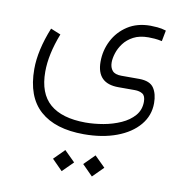

<svg xmlns="http://www.w3.org/2000/svg" viewBox="-84 -406 889 923"><g transform="rotate(10 360.5 55.5)"><path d="M373.5 385.3 424.8 334 476.6 385.3 424.8 437ZM226.1 385.3 277.3 334 329.1 385.3 277.3 437ZM157.2 -209Q116.7 -105 116.7 -20.5Q116.7 85.4 175.3 136Q233.9 186.5 348.6 187Q391.1 187 436.5 179Q481.9 170.9 521.2 153.3Q560.5 135.7 584.7 107.7Q608.9 79.6 608.9 40Q608.9 11.2 594 1.7Q579.1 -7.8 555.7 -7.8H475.6Q370.1 -7.8 370.1 -113.8Q370.1 -168.9 394.8 -217.3Q419.4 -265.6 465.8 -295.7Q512.2 -325.7 577.1 -325.7Q589.4 -325.7 610.6 -324Q631.8 -322.3 653.3 -315.4L643.1 -262.2Q623.5 -266.6 606.7 -267.8Q589.8 -269 577.1 -269Q533.7 -269 504.2 -253.4Q474.6 -237.8 456.8 -213.9Q439 -189.9 431.2 -164.8Q423.3 -139.6 423.3 -120.1Q423.3 -94.7 436.3 -79.6Q449.2 -64.5 480.5 -64.5H568.4Q620.1 -64 639.2 -35.6Q658.2 -7.3 658.2 38.1Q658.2 99.1 619.1 145.5Q580.1 191.9 510.7 217.8Q441.4 243.7 351.1 243.7Q211.4 243.7 137 177.5Q62.5 111.3 62.5 -23.9Q62.5 -115.2 108.4 -229Z"/></g></svg>

Font: Vazir Thin FD
Style: Thin-FD
Weight: 100
Designer: Saber Rastikerdar
Foundry: Saber Rastikerdar
Version: Version 30.0.0